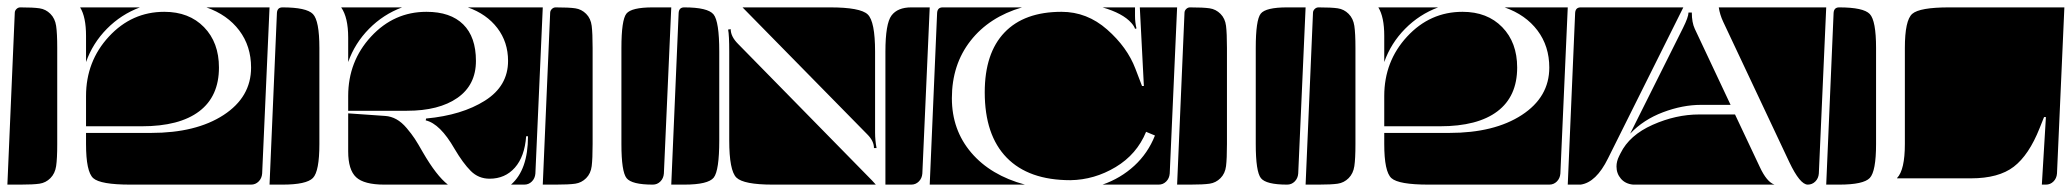

<svg xmlns="http://www.w3.org/2000/svg" viewBox="-20 -510 5611 520"><path d="M0 -10 20 -475Q20 -481 24.5 -485.5Q29 -490 35 -490Q70 -490 87 -487.5Q104 -485 116.5 -472.5Q129 -460 132 -440Q135 -420 135 -380V-120Q135 -80 132 -60Q129 -40 116.5 -27.5Q104 -15 87 -12.5Q70 -10 35 -10ZM213 -168V-250Q213 -344 275 -411Q337 -478 425 -478Q492 -478 532.5 -436.5Q573 -395 573 -327Q573 -249 519.5 -208.5Q466 -168 364 -168ZM213 -120V-150H389Q511 -150 585.5 -198.5Q660 -247 660 -327Q660 -385 628 -427.5Q596 -470 539 -490H710L690 -40Q689 -27 680.5 -18.5Q672 -10 660 -10H333Q252 -10 232.5 -27.5Q213 -45 213 -120ZM197 -490H359Q308 -471 269.5 -432Q231 -393 213 -342V-413Q213 -464 197 -490Z M710 -10 730 -475Q731 -490 745 -490Q810 -490 827.5 -472Q845 -454 845 -380V-120Q845 -46 827.5 -28Q810 -10 745 -10ZM904 -490H1069Q1018 -471 979.5 -432Q941 -393 923 -342V-408Q923 -463 904 -490ZM1133 -184 1134 -189Q1231 -198 1293.5 -237.5Q1356 -277 1356 -345Q1356 -396 1327 -434Q1298 -472 1247 -490H1450L1430 -40Q1429 -27 1420.5 -18.5Q1412 -10 1400 -10H1364Q1410 -50 1410 -141H1405Q1401 -86 1374.5 -56Q1348 -26 1306 -26Q1276 -26 1255 -47Q1234 -68 1211 -107Q1172 -175 1133 -184ZM923 -100V-203L1023 -196Q1039 -195 1053.5 -187Q1068 -179 1081.5 -163Q1095 -147 1103.5 -134Q1112 -121 1125 -98Q1162 -34 1193 -10H1021Q966 -10 944.5 -30Q923 -50 923 -100ZM923 -210V-250Q923 -344 985 -411Q1047 -478 1135 -478Q1200 -478 1234.5 -444Q1269 -410 1269 -345Q1269 -280 1219 -245Q1169 -210 1082 -210Z M1663 -120V-380Q1663 -456 1676.5 -473Q1690 -490 1748 -490H1798L1778 -40Q1777 -27 1768.5 -18.5Q1760 -10 1748 -10Q1691 -10 1677 -27.5Q1663 -45 1663 -120ZM1450 -10 1470 -475Q1470 -481 1474.5 -485.5Q1479 -490 1485 -490Q1521 -490 1538 -487.5Q1555 -485 1567.5 -472.5Q1580 -460 1582.5 -440Q1585 -420 1585 -380V-120Q1585 -80 1582.5 -60Q1580 -40 1567.5 -27.5Q1555 -15 1538 -12.5Q1521 -10 1485 -10Z M2378 -10V-370Q2378 -446 2394.5 -468Q2411 -490 2448 -490H2498L2478 -40Q2477 -27 2468.5 -18.5Q2460 -10 2448 -10ZM1952 -430 1959 -431Q1959 -411 1979 -391L2342 -21Q2347 -16 2352 -10H2073Q1994 -10 1974.5 -29Q1955 -48 1955 -130V-370Q1955 -415 1952 -430ZM1991 -490H2228Q2310 -490 2330 -471Q2350 -452 2350 -370V-151Q2350 -130 2354 -109H2347Q2347 -128 2329 -146ZM1798 -10 1818 -475Q1819 -490 1833 -490Q1897 -490 1912.5 -471Q1928 -452 1928 -370V-130Q1928 -48 1913 -29Q1898 -10 1833 -10Z M2498 -10 2518 -475Q2519 -490 2533 -490H2748Q2659 -464 2608.5 -399.5Q2558 -335 2558 -244Q2558 -158 2610.5 -96.5Q2663 -35 2756 -10ZM2647 -260Q2647 -366 2700.5 -422Q2754 -478 2855 -478Q2924 -478 2978.5 -430Q3033 -382 3055 -324L3073 -277H3078L3067 -490H3168L3148 -40Q3147 -27 3138.5 -18.5Q3130 -10 3118 -10H2966Q3015 -27 3052 -61Q3089 -95 3108 -143L3084 -153Q3059 -92 3001.5 -57.5Q2944 -23 2879 -22Q2766 -22 2706.5 -83Q2647 -144 2647 -260ZM2966 -490H3054V-467Q3054 -449 3058 -433L3054 -432Q3052 -439 3044 -448Q3021 -474 2966 -490Z M3381 -120V-380Q3381 -456 3394.5 -473Q3408 -490 3466 -490H3516L3496 -40Q3495 -27 3486.5 -18.5Q3478 -10 3466 -10Q3409 -10 3395 -27.5Q3381 -45 3381 -120ZM3168 -10 3188 -475Q3188 -481 3192.5 -485.5Q3197 -490 3203 -490Q3239 -490 3256 -487.5Q3273 -485 3285.5 -472.5Q3298 -460 3300.5 -440Q3303 -420 3303 -380V-120Q3303 -80 3300.5 -60Q3298 -40 3285.5 -27.5Q3273 -15 3256 -12.5Q3239 -10 3203 -10Z M3516 -10 3536 -475Q3536 -481 3540.5 -485.5Q3545 -490 3551 -490Q3586 -490 3603 -487.5Q3620 -485 3632.5 -472.5Q3645 -460 3648 -440Q3651 -420 3651 -380V-120Q3651 -80 3648 -60Q3645 -40 3632.5 -27.5Q3620 -15 3603 -12.5Q3586 -10 3551 -10ZM3729 -168V-250Q3729 -344 3791 -411Q3853 -478 3941 -478Q4008 -478 4048.5 -436.5Q4089 -395 4089 -327Q4089 -249 4035.5 -208.5Q3982 -168 3880 -168ZM3729 -120V-150H3905Q4027 -150 4101.5 -198.5Q4176 -247 4176 -327Q4176 -385 4144 -427.5Q4112 -470 4055 -490H4226L4206 -40Q4205 -27 4196.5 -18.5Q4188 -10 4176 -10H3849Q3768 -10 3748.5 -27.5Q3729 -45 3729 -120ZM3713 -490H3875Q3824 -471 3785.5 -432Q3747 -393 3729 -342V-413Q3729 -464 3713 -490Z M4226 -10 4246 -475Q4247 -490 4261 -490H4539L4335 -81Q4303 -16 4261 -10ZM4635 -490H4926L4906 -40Q4905 -27 4896.5 -18.5Q4888 -10 4876 -10Q4855 -10 4826 -71L4647 -451Q4638 -470 4635 -490ZM4358 -59Q4358 -73 4365 -87L4369 -95Q4393 -144 4456 -172Q4519 -200 4582 -200H4679L4746 -58Q4765 -17 4786 -10H4403Q4382 -12 4370 -26Q4358 -40 4358 -59ZM4395 -148 4538 -434Q4553 -464 4553 -476H4562Q4562 -449 4570 -432L4667 -226H4587Q4537 -226 4484 -206Q4431 -186 4395 -148Z M5118 -27V-28Q5139 -50 5139 -120V-380Q5139 -455 5159 -472.5Q5179 -490 5259 -490H5571L5551 -40Q5550 -27 5541.5 -18.5Q5533 -10 5521 -10H5510L5521 -193H5516L5504 -163Q5475 -90 5434 -58.5Q5393 -27 5318 -27ZM4926 -10 4946 -475Q4947 -490 4961 -490Q5027 -490 5044 -472Q5061 -454 5061 -380V-120Q5061 -46 5044 -28Q5027 -10 4961 -10Z"/></svg>

Font: PrimecolorB
Style: Medium
Weight: 500
Designer: gluk
Foundry: gluk
Version: Version 0.672